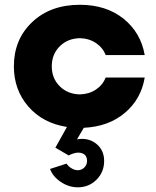

<svg xmlns="http://www.w3.org/2000/svg" viewBox="-20 -530 660 811"><path d="M317.4 -131.3Q356 -132.3 385 -151.6Q414.1 -170.9 426.3 -202.6H591.3Q576.2 -111.3 507.3 -53.2Q438.5 4.9 334 9.8L305.2 58.6Q353 50.3 386.5 77.1Q419.9 104 419.9 149.9Q419.9 196.8 387.7 229Q355.5 261.2 308.6 261.2Q270.5 261.2 236.8 238.5Q203.1 215.8 191.4 183.6L261.2 161.1Q268.1 172.4 281.7 180.7Q295.4 189 308.6 189Q324.7 189 336.2 177.5Q347.7 166 347.7 149.9Q347.7 123.5 324.7 116.7Q301.8 109.9 270 126.5L213.9 93.8L262.7 6.3Q160.6 -9.8 99.6 -80.1Q38.6 -150.4 38.6 -250Q38.6 -363.3 115.7 -436.5Q192.9 -509.8 317.4 -509.8Q428.2 -509.8 501.5 -451.2Q574.7 -392.6 591.3 -297.4H426.3Q414.1 -329.1 385 -348.4Q356 -367.7 317.4 -368.7Q265.6 -367.7 232.2 -334.2Q198.7 -300.8 198.7 -250Q198.7 -199.2 232.2 -165.8Q265.6 -132.3 317.4 -131.3Z"/></svg>

Font: Now Alt
Style: Bold
Weight: 700
Designer: Alfredo Marco Pradil
Foundry: Alfredo Marco Pradil
Version: Version 1.002;PS 001.002;hotconv 1.0.88;makeotf.lib2.5.64775